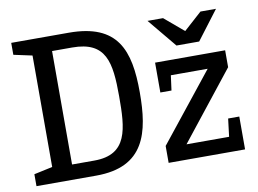

<svg xmlns="http://www.w3.org/2000/svg" viewBox="-77 -835 1275 950"><g transform="rotate(-10 560.5 -360.0)"><path d="M326 -645C496 -645 513 -539 513 -367C513 -205 506 -75 337 -75H225V-645ZM33 -720V-660L126 -640V-80L33 -60V0H333C578 0 617 -167 617 -369C617 -581 568 -720 322 -720ZM717 -350H773L783 -425H968L697 -85V0H1081V-165H1025L1014 -75H800L1069 -415V-500H717ZM1060 -710H982L891 -628L794 -710H716L836 -565H950Z"/></g></svg>

Font: Hermeneus One
Style: Regular
Weight: 400
Designer: Rodrigo Fuenzalida, Pablo Impallari
Foundry: Pablo Impallari, Rodrigo Fuenzalida
Version: Version 1.002